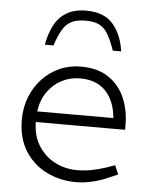

<svg xmlns="http://www.w3.org/2000/svg" viewBox="-54 -792 661 844"><g transform="rotate(5 277.0 -370.5)"><path d="M311 7Q243 7 183.5 -22Q124 -51 88 -107.5Q52 -164 52 -246Q52 -300 70 -346Q88 -392 120.5 -427Q153 -462 196.5 -481.5Q240 -501 291 -501Q365 -501 413 -468.5Q461 -436 484.5 -382Q508 -328 508 -263V-241H114Q115 -178 143.5 -134.5Q172 -91 216.5 -68.5Q261 -46 313 -46Q345 -46 376 -52Q407 -58 438 -68L478 -82L495 -43L456 -26Q423 -11 385.5 -2Q348 7 311 7ZM116 -288H452Q446 -362 405.5 -405.5Q365 -449 292 -449Q248 -449 210.5 -429.5Q173 -410 148 -374Q123 -338 116 -288ZM293 -748Q371 -748 410.5 -703Q450 -658 461 -583H424Q408 -628 393 -654Q378 -680 355 -692Q332 -704 293 -704Q255 -704 231.5 -692Q208 -680 192.5 -654Q177 -628 162 -583H124Q133 -633 152.5 -670Q172 -707 206.5 -727.5Q241 -748 293 -748Z"/></g></svg>

Font: REM ExtraLight
Style: Regular
Weight: 250
Designer: Octavio Pardo
Foundry: Ashler Design
Version: Version 1.005;gftools[0.9.28]